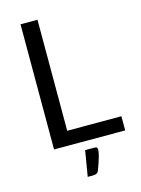

<svg xmlns="http://www.w3.org/2000/svg" viewBox="-134 -792 781 1061"><g transform="rotate(-15 257.0 -261.0)"><path d="M498.5 0H91.5V-716H188.5V-81H498.5ZM263 194.5H232L256.5 48H310Q321.5 48 324.2 53.2Q327 58.5 327 64.5Q327 92 295 176.5Q288.5 194.5 263 194.5Z"/></g></svg>

Font: Verano Sans
Style: Regular
Weight: 400
Designer: Lukasz Dziedzic with Adam Twardoch and Botio Nikoltchev
Foundry: tyPoland Lukasz Dziedzic
Version: Version 3.001;December 28, 2019;FontCreator 12.0.0.2547 64-b